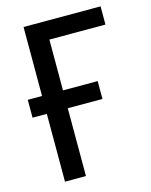

<svg xmlns="http://www.w3.org/2000/svg" viewBox="-109 -785 672 856"><g transform="rotate(-15 227.0 -357.0)"><path d="M439 -713.9V-629.9H180.2V-395.5H340.3V-313H180.2V0H83.5V-313H17.6V-395.5H83.5V-713.9Z"/></g></svg>

Font: Open Sans SemiCondensed Medium
Style: Regular
Weight: 500
Width: 4
Designer: Monotype Design Team
Foundry: Monotype Imaging Inc.
Version: Version 3.000